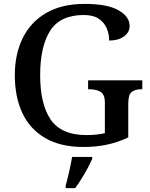

<svg xmlns="http://www.w3.org/2000/svg" viewBox="-20 -744 772 985"><path d="M408 10Q290 10 211.5 -36Q133 -82 94.5 -164.5Q56 -247 56 -358Q56 -466 96.5 -548.5Q137 -631 217 -677.5Q297 -724 414 -724Q530 -724 587.5 -691.5Q645 -659 645 -611Q645 -578 616 -557Q587 -536 540 -536Q540 -570 527 -600Q514 -630 485.5 -648.5Q457 -667 410 -667Q289 -667 237.5 -586.5Q186 -506 186 -358Q186 -210 240 -130.5Q294 -51 424 -51Q450 -51 474 -53.5Q498 -56 518 -61V-217Q518 -260 495.5 -273Q473 -286 439 -286H432V-332H710V-286H703Q674 -286 656 -272.5Q638 -259 638 -213V-39Q585 -14 529.5 -2Q474 10 408 10ZM317 208Q326 176 335 136Q344 96 350 61H453V71Q444 92 429.5 119Q415 146 398 173Q381 200 366 221H317Z"/></svg>

Font: Noto Naskh Arabic Medium
Style: Regular
Weight: 500
Designer: Monotype Design Team, David Williams, Mohamad Dakak and Nizar Qandah
Foundry: Monotype Imaging Inc.
Version: Version 2.016